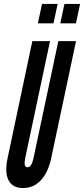

<svg xmlns="http://www.w3.org/2000/svg" viewBox="-20 -943 425 971"><path d="M96.5 8Q149.5 8 186.5 -31.2Q223.5 -70.5 239 -143.5L364.5 -735H275L149.5 -143.5Q140 -97 119 -97Q98 -97 107.5 -143.5L233 -735H143.5L18.5 -143.5Q3 -71 23.2 -31.5Q43.5 8 96.5 8ZM285 -825H364L385 -923H306ZM171.5 -825H250.5L271.5 -923H192.5Z"/></svg>

Font: League Gothic SemiCondensed Italic
Style: Regular
Weight: 400
Width: 4
Designer: The League of Moveable Type
Version: Version 1.600; ttfautohint (v1.8.3)